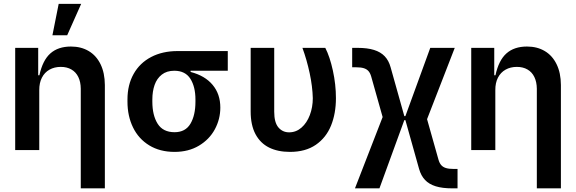

<svg xmlns="http://www.w3.org/2000/svg" viewBox="-20 -801 3074 1025"><path d="M189.6 0H61.1V-545.5H183.9V-399.1H190.3Q207.7 -479.4 249.1 -516Q290.5 -552.6 358.7 -552.6Q413 -552.6 453.7 -528.4Q494.3 -504.3 516.9 -457.9Q539.4 -411.6 539.8 -347.3V204.5H411.2V-327.4Q410.9 -363.6 398.1 -389.9Q385.3 -416.2 361.3 -430Q337.4 -443.9 304.7 -443.9Q270.6 -443.9 244.3 -429.2Q218 -414.4 203.7 -386.4Q189.3 -358.3 189.6 -319.6ZM338.8 -612.9H259.9L293.3 -780.5H413.4Z M660.5 -269.9Q660.5 -348 693.4 -406.4Q726.2 -464.8 786.8 -496.6Q847.3 -528.4 928.3 -528.4H1196V-423.3H997.5V-416.9Q1074.2 -397 1115.2 -347.8Q1156.2 -298.7 1156.2 -226.6Q1156.2 -165.1 1127 -110.8Q1097.7 -56.5 1042.1 -23.3Q986.5 9.9 911.9 9.9Q833.8 9.9 776.8 -24.9Q719.8 -59.7 690.2 -120.6Q660.5 -181.5 660.5 -258.5ZM793.3 -258.5Q793.3 -185.4 821.7 -140.3Q850.1 -95.2 911.9 -95.2Q969.8 -95.2 996.6 -140.3Q1023.4 -185.4 1023.4 -258.5V-269.9Q1023.4 -337.7 996.3 -380.5Q969.1 -423.3 910.5 -423.3Q870 -423.3 843.8 -402.7Q817.5 -382.1 805.4 -347.7Q793.3 -313.2 793.3 -269.9Z M1318.2 -545.5H1443.9V-204.5Q1443.9 -147 1466.3 -120.7Q1488.6 -94.5 1523.4 -94.5Q1560.7 -94.5 1589.5 -119.7Q1618.3 -144.9 1634.1 -186.8Q1649.9 -228.7 1649.9 -277Q1648.4 -338.8 1633.2 -410.3Q1617.9 -481.9 1594.5 -545.5H1716.6Q1740.8 -498.6 1757.1 -424.2Q1773.4 -349.8 1773.4 -277Q1773.4 -195.3 1747.3 -130.7Q1721.2 -66.1 1666.2 -28.1Q1611.2 9.9 1527.7 9.9Q1463.4 9.9 1416.5 -13.3Q1369.7 -36.6 1343.9 -84.9Q1318.2 -133.2 1318.2 -206Z M2144.2 -181.1H2138.5L2065.3 -441.8Q2055.4 -478 2033.7 -500.7Q2012.1 -523.4 1976.6 -534.4Q1941.1 -545.5 1888.5 -545.5H1860.1V-441.8H1881.4Q1906.2 -441.8 1921.9 -437Q1937.5 -432.2 1946.9 -421.7Q1956.3 -411.2 1961.6 -392.8L2022.7 -176.1L1875 204.5H2005.7L2138.5 -159.8H2144.2L2217.3 100.9Q2227.6 137.1 2249.1 159.8Q2270.6 182.5 2306.1 193.5Q2341.6 204.5 2394.2 204.5H2422.6V100.9H2401.3Q2376.4 100.9 2360.8 96.1Q2345.2 91.3 2335.8 80.8Q2326.3 70.3 2321 51.8L2259.9 -164.8L2407.7 -545.5H2277Z M2624.3 0H2495.7V-545.5H2618.6V-399.1H2625Q2642.4 -479.4 2683.8 -516Q2725.1 -552.6 2793.3 -552.6Q2847.7 -552.6 2888.3 -528.4Q2929 -504.3 2951.5 -457.9Q2974.1 -411.6 2974.4 -347.3V204.5H2845.9V-327.4Q2845.5 -363.6 2832.7 -389.9Q2820 -416.2 2796 -430Q2772 -443.9 2739.3 -443.9Q2705.3 -443.9 2679 -429.2Q2652.7 -414.4 2638.3 -386.4Q2623.9 -358.3 2624.3 -319.6Z"/></svg>

Font: Riot Sans
Style: Bold
Weight: 600
Designer: Rasmus Andersson
Foundry: rsms
Version: Version 4.001